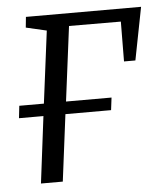

<svg xmlns="http://www.w3.org/2000/svg" viewBox="-44 -582 529 622"><g transform="rotate(-5 220.0 -271.0)"><path d="M63 -542H437.5L404 -370.5H367L368 -500L199.5 -500.5L168.5 -257.5H316.5L311.5 -217H163L135.5 0H64.5L91.5 -217H12L16.5 -257H96.5L126.5 -492L59.5 -507.5Z"/></g></svg>

Font: Merriweather 48pt Light
Style: Italic
Weight: 300
Italic angle: -7.8°
Version: Version 2.101